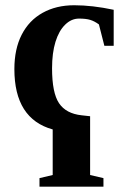

<svg xmlns="http://www.w3.org/2000/svg" viewBox="-20 -491 484 724"><path d="M373.5 -318.4 353 -398.9Q336.4 -411.1 320.3 -416Q304.2 -420.9 277.8 -420.9Q249 -420.9 225.6 -397.9Q202.1 -375 189.2 -333.3Q176.3 -291.5 176.3 -233.4Q176.3 -141.1 202.6 -101.8Q229 -62.5 288.1 -56.2L319.8 -52.7V168.9L370.1 180.7V212.9H128.9V180.7L178.7 168.9V-2.9Q34.2 -43 34.2 -230.5Q34.2 -306.2 61.8 -360.1Q89.4 -414.1 140.6 -442.6Q191.9 -471.2 259.8 -471.2Q328.1 -471.2 408.7 -454.1V-318.4Z"/></svg>

Font: Tinos
Style: Bold
Weight: 700
Designer: Steve Matteson
Foundry: Monotype Imaging Inc.
Version: Version 1.23